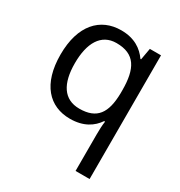

<svg xmlns="http://www.w3.org/2000/svg" viewBox="-183 -674 980 1043"><g transform="rotate(30 307.5 -153.0)"><path d="M442 11V240H530V-536H460L447 -463H443C411 -509 360 -546 276 -546C145 -546 55 -451 55 -267C55 -83 143 10 273 10C358 10 410 -26 441 -72H447C443 -49 442 -13 442 11ZM290 -63C192 -63 146 -138 146 -265C146 -392 192 -473 288 -473C404 -473 443 -402 443 -266V-248C441 -123 400 -63 290 -63Z"/></g></svg>

Font: Noto Sans Kayah Li
Style: Regular
Weight: 400
Designer: Monotype Design Team, Sérgio Martins
Foundry: Monotype Imaging Inc.
Version: Version 2.002